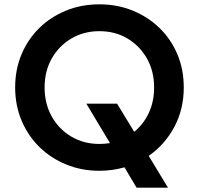

<svg xmlns="http://www.w3.org/2000/svg" viewBox="-20 -777 918 887"><path d="M439 12Q499 12 555 -4L611 90H756L667 -57Q741 -108 785 -190Q829 -272 829 -373Q829 -456 799.5 -526Q770 -596 717 -647.5Q664 -699 593 -728Q522 -757 439 -757Q356 -757 285 -728Q214 -699 161.5 -647.5Q109 -596 79.5 -526Q50 -456 50 -373Q50 -291 79.5 -220.5Q109 -150 162 -98Q215 -46 286 -17Q357 12 439 12ZM439 -112Q367 -112 309.5 -146Q252 -180 219 -239Q186 -298 186 -373Q186 -448 219 -506.5Q252 -565 309.5 -599Q367 -633 439 -633Q512 -633 569 -599Q626 -565 659 -506.5Q692 -448 692 -373Q692 -308 667.5 -255.5Q643 -203 600 -168L521 -298H379L488 -116Q464 -112 439 -112Z"/></svg>

Font: Plus Jakarta Sans
Style: Bold
Weight: 700
Designer: Gumpita Rahayu
Foundry: Tokotype
Version: Version 2.004; ttfautohint (v1.8.3)